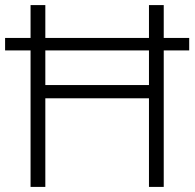

<svg xmlns="http://www.w3.org/2000/svg" viewBox="-20 -734 764 754"><path d="M100 0V-536H0V-585H100V-714H158V-585H565V-714H623V-585H723V-536H623V0H565V-348H158V0ZM158 -400H565V-536H158Z"/></svg>

Font: Noto Sans Canadian Aboriginal Light
Style: Regular
Weight: 300
Designer: Monotype Design Team, Typotheque's Kevin King
Foundry: Monotype Imaging Inc.
Version: Version 2.004; ttfautohint (v1.8.4.7-5d5b)